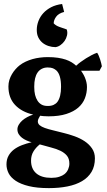

<svg xmlns="http://www.w3.org/2000/svg" viewBox="-20 -756 540 969"><path d="M220.2 -467.8Q249.5 -467.8 272.2 -464.4Q294.9 -460.9 312 -455.1Q329.1 -449.2 341.8 -441.4Q354.5 -433.6 364.3 -424.3Q373.5 -433.1 386.7 -442.9Q399.9 -452.6 414.3 -461.7Q428.7 -470.7 443.4 -478.3Q458 -485.8 470.2 -489.7Q474.1 -484.4 478 -475.6Q481.9 -466.8 485.1 -456.8Q488.3 -446.8 490.7 -437.3Q493.2 -427.7 494.1 -421.4L481.9 -398.9H389.2Q393.6 -392.6 398.9 -383.8Q404.3 -375 408.7 -364.3Q413.1 -353.5 416 -341.6Q418.9 -329.6 418.9 -316.9Q418.9 -286.6 408.4 -259.8Q397.9 -232.9 375 -212.9Q352.1 -192.9 314.9 -180.9Q277.8 -168.9 225.1 -168.9Q210.4 -168.9 199.7 -169.9Q189 -170.9 182.6 -171.9Q179.7 -167 175.3 -158.9Q170.9 -150.9 170.9 -143.6Q170.9 -131.8 180.2 -124Q189.5 -116.2 206.5 -110.1Q223.6 -104 247.3 -98.4Q271 -92.8 299.3 -85.4Q327.6 -78.6 356.2 -68.4Q384.8 -58.1 407.5 -43Q430.2 -27.8 444.6 -6.6Q459 14.6 459 43Q459 83 441.9 111.6Q424.8 140.1 394 158.2Q363.3 176.3 320.8 184.8Q278.3 193.4 227.1 193.4Q166.5 193.4 125.5 183.3Q84.5 173.3 59.3 156.5Q34.2 139.6 23.4 118.2Q12.7 96.7 12.7 73.7Q12.7 48.8 22.9 30.3Q33.2 11.7 50.5 -1.5Q67.9 -14.6 90.8 -23.4Q113.8 -32.2 139.6 -38.1Q126.5 -41.5 113.5 -47.4Q100.6 -53.2 90.6 -61Q80.6 -68.8 74.2 -79.3Q67.9 -89.8 67.9 -103Q67.9 -114.7 74.5 -126.2Q81.1 -137.7 92 -147.5Q103 -157.2 117.4 -165Q131.8 -172.9 147.5 -177.7Q89.4 -190.9 55.9 -226.6Q22.5 -262.2 22.5 -319.8Q22.5 -336.9 27.3 -352.5Q32.2 -368.2 40.3 -381.8Q48.3 -395.5 58.6 -407Q68.8 -418.5 79.6 -426.8Q92.8 -437 109.4 -444.8Q126 -452.6 144.3 -457.8Q162.6 -462.9 181.9 -465.3Q201.2 -467.8 220.2 -467.8ZM330.1 69.8Q330.1 44.9 317.9 30Q305.7 15.1 285.2 5.1Q264.6 -4.9 237.5 -11.7Q210.4 -18.6 180.7 -27.3Q161.1 -11.7 148.9 8.3Q136.7 28.3 136.7 54.7Q136.7 96.2 163.1 118.9Q189.5 141.6 239.3 141.6Q262.7 141.6 279.3 136Q295.9 130.4 305.2 123Q317.9 112.8 324 98.4Q330.1 84 330.1 69.8ZM152.8 -317.9Q152.8 -293.9 157 -277.1Q161.1 -260.3 169.4 -247.6Q177.2 -235.4 189.5 -228.3Q201.7 -221.2 221.2 -221.2Q238.8 -221.2 250.7 -226.8Q262.7 -232.4 270 -242.2Q288.1 -267.1 288.1 -317.9Q288.1 -378.4 264.6 -400.4Q256.8 -407.2 247.1 -411.4Q237.3 -415.5 220.2 -415.5Q204.1 -415.5 190.9 -408.7Q177.7 -401.9 169.4 -389.6Q161.1 -377.4 157 -360.1Q152.8 -342.8 152.8 -317.9ZM303.7 -695.8Q275.4 -688.5 263.2 -671.4Q251 -654.3 251 -638.2Q261.2 -626.9 279.6 -620.3Q297.9 -613.8 316.9 -607.4Q321.8 -592.3 318.1 -576.9Q314.5 -561.5 305.9 -549.3Q297.4 -537.1 285.4 -528.6Q273.5 -520 260.3 -518.1Q242.2 -518.1 224.6 -523.9Q207.1 -529.8 194.4 -540.3Q181.7 -550.8 173.6 -566.6Q165.6 -582.5 165.6 -605Q165.6 -627.9 174.1 -650.1Q182.6 -672.3 198.8 -689.9Q214.9 -707.5 238.5 -719.7Q262.2 -731.9 293.5 -735.8Z"/></svg>

Font: PT Astra Serif
Style: Bold
Weight: 700
Designer: A.Korolkova, I. Chaeva
Foundry: ParaType Ltd
Version: Version 1.002